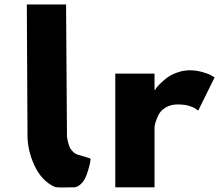

<svg xmlns="http://www.w3.org/2000/svg" viewBox="-20 -845 988 866"><path d="M101 -825H278L282 -240Q282 -237 282 -231Q282 -225 285.5 -209.5Q289 -194 294 -182Q299 -170 311 -159Q323 -148 339 -145Q349 -142 363 -138Q383 -132 386.5 -130Q390 -128 388 -121Q387 -117 387 -115Q386 -110 384.5 -102.5Q383 -95 377 -75Q371 -55 363.5 -40Q356 -25 342 -12.5Q328 0 312 0Q305 0 292 0Q279 0 270.5 0.5Q262 1 252 0.5Q242 0 235 -0.5Q228 -1 225 -3Q167 -30 135 -99.5Q103 -169 104 -240Z M500 0V-513H677V-439H679Q681 -443 685.5 -449Q690 -455 705 -470Q720 -485 737 -497Q754 -509 781 -518.5Q808 -528 836 -528Q865 -528 893 -520Q921 -512 934 -504L948 -496L874 -346Q841 -374 782 -374Q750 -374 727 -360Q704 -346 694.5 -326Q685 -306 681 -292Q677 -278 677 -270V0Z"/></svg>

Font: Hussar
Style: BoldWeb
Weight: 700
Foundry: Cannot Into Space Fonts
Version: Version 2.00